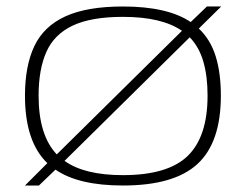

<svg xmlns="http://www.w3.org/2000/svg" viewBox="-20 -562 759 592"><path d="M57 10 126 -59Q57 -125 57 -267Q57 -359 86 -420Q115 -481 181.5 -511.5Q248 -542 359 -542Q497 -542 568 -494L618 -542H662L593 -474Q629 -440 645 -388.5Q661 -337 661 -267Q661 -123 589 -56.5Q517 10 359 10Q222 10 151 -39L100 10ZM99 -267Q99 -145 155 -86L541 -467Q479 -510 359 -510Q261 -510 204 -483Q147 -456 123 -402Q99 -348 99 -267ZM359 -22Q498 -22 559 -81.5Q620 -141 620 -267Q620 -327 607 -372Q594 -417 565 -447L179 -66Q240 -22 359 -22Z"/></svg>

Font: Georama Extended ExtraLight
Style: Regular
Weight: 200
Width: 7
Designer: Jean-Baptiste Levee
Foundry: Production Type
Version: Version 1.000